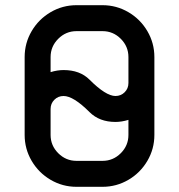

<svg xmlns="http://www.w3.org/2000/svg" viewBox="-20 -720 690 740"><path d="M175 -500V-442Q201 -450 225 -450Q288 -450 325 -413Q388 -350 425 -350Q446 -350 460.5 -364.5Q475 -379 475 -400V-500Q475 -541 445.5 -570.5Q416 -600 375 -600H275Q234 -600 204.5 -570.5Q175 -541 175 -500ZM75 -500Q75 -554 102 -600Q129 -646 175 -673Q221 -700 275 -700H375Q429 -700 475 -673Q521 -646 548 -600Q575 -554 575 -500V-200Q575 -146 548 -100Q521 -54 475 -27Q429 0 375 0H275Q221 0 175 -27Q129 -54 102 -100Q75 -146 75 -200ZM275 -100H375Q416 -100 445.5 -129.5Q475 -159 475 -200V-258Q449 -250 425 -250Q363 -250 325 -288Q263 -350 225 -350Q204 -350 189.5 -335.5Q175 -321 175 -300V-200Q175 -159 204.5 -129.5Q234 -100 275 -100Z"/></svg>

Font: Monoikos Medium
Style: Regular
Weight: 500
Designer: Brian Krent
Version: Version 0.088